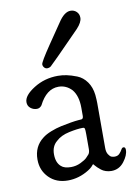

<svg xmlns="http://www.w3.org/2000/svg" viewBox="-83 -755 588 830"><g transform="rotate(-10 211.5 -340.5)"><path d="M285.2 -701.2Q300.8 -701.2 311.5 -690.9Q322.3 -680.7 322.3 -664.1Q322.3 -644.5 298.8 -619.1Q168 -485.4 159.2 -478.5Q152.3 -473.6 144.5 -473.6Q135.7 -473.6 130.4 -480Q125 -486.3 125 -494.1Q125 -503.9 169.9 -570.3Q204.1 -620.1 230.5 -659.2Q257.8 -701.2 285.2 -701.2ZM29.3 -344.7Q29.3 -374 76.7 -403.8Q124 -433.6 182.6 -433.6Q201.2 -433.6 220.7 -429.7Q240.2 -425.8 265.1 -416Q290 -406.2 307.1 -382.3Q324.2 -358.4 328.1 -324.2Q330.1 -300.8 330.1 -288.1V-90.8Q330.1 -73.2 336.9 -62.5Q343.8 -51.8 350.6 -49.3Q357.4 -46.9 364.3 -46.9Q377.9 -46.9 385.7 -55.2Q393.6 -63.5 397.9 -71.8Q402.3 -80.1 408.2 -80.1Q417 -80.1 417 -67.4Q417 -43.9 395.5 -16.1Q374 11.7 339.8 11.7Q327.1 11.7 315.4 7.8Q303.7 3.9 295.9 -2.4Q288.1 -8.8 281.7 -14.6Q275.4 -20.5 271.5 -25.4L268.6 -29.3Q267.6 -29.3 267.6 -29.8Q267.6 -30.3 266.6 -30.3Q264.6 -30.3 263.7 -28.3Q262.7 -26.4 256.8 -20.5Q251 -14.6 240.2 -7.8Q196.3 19.5 147.5 19.5Q96.7 19.5 64.9 -12.7Q33.2 -44.9 33.2 -91.8V-92.8Q33.2 -149.4 75.2 -181.6Q89.8 -193.4 113.3 -202.6Q136.7 -211.9 159.7 -216.8Q182.6 -221.7 203.1 -225.1Q223.6 -228.5 237.3 -229.5L251 -230.5Q258.8 -232.4 258.8 -244.1V-280.3Q258.8 -332 235.4 -360.4Q210.9 -386.7 176.8 -386.7Q124 -386.7 90.8 -320.3Q82 -308.6 69.3 -308.6Q53.7 -308.6 41.5 -318.4Q29.3 -328.1 29.3 -344.7ZM170.9 -35.2Q193.4 -35.2 213.4 -44.9Q233.4 -54.7 241.2 -62.5Q249 -70.3 253.9 -76.2Q259.8 -84 259.8 -98.6V-123V-164.1Q259.8 -182.6 258.3 -188Q256.8 -193.4 250 -193.4Q225.6 -193.4 189 -185.5Q152.3 -177.7 130.9 -157.2Q107.4 -137.7 107.4 -102.5Q107.4 -65.4 127.9 -47.9Q141.6 -35.2 170.9 -35.2Z"/></g></svg>

Font: Goudy Bookletter 1911
Style: Regular
Weight: 400
Version: Version 2010.07.03